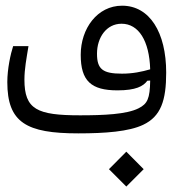

<svg xmlns="http://www.w3.org/2000/svg" viewBox="-20 -478 626 691"><path d="M261.7 2C358.9 2 443.8 -4.4 495.1 -28.8C559.1 -59.1 578.1 -116.2 578.1 -216.8C578.1 -361.3 518.6 -457.5 419.4 -457.5C330.1 -457.5 270.5 -375 270.5 -280.8C270.5 -186.5 308.1 -152.8 402.8 -152.8C468.8 -152.8 495.6 -167.5 510.3 -187.5L520.5 -188C519.5 -123 510.7 -104.5 479 -88.4C436 -66.4 352.5 -63 268.1 -63C113.3 -63 67.9 -84 67.9 -191.4C67.9 -229.5 75.2 -267.1 82.5 -312H27.3C18.1 -284.2 6.3 -229.5 6.3 -182.6C6.3 -36.6 75.2 2 261.7 2ZM520.5 -228.5C490.2 -219.7 457.5 -212.9 418.9 -212.9C349.6 -212.9 329.1 -229 329.1 -284.7C329.1 -342.8 362.8 -392.6 417.5 -392.6C479 -392.6 517.6 -331.1 520.5 -228.5ZM434.6 193.4 497.1 130.9 434.6 67.9 372.1 130.9Z"/></svg>

Font: Cascadia Mono NF Light
Style: Regular
Weight: 300
Monospace: yes
Designer: Aaron Bell
Foundry: Saja Typeworks
Version: Version 2404.023